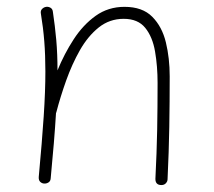

<svg xmlns="http://www.w3.org/2000/svg" viewBox="-20 -526 629 564"><path d="M93.8 -5.9Q103.5 -110.4 108.4 -184.3Q113.3 -258.3 113.3 -315.9Q113.3 -363.8 110.1 -404.3Q106.9 -444.8 100.1 -485.8Q98.6 -494.1 103 -499Q107.4 -503.9 113.3 -505.4Q120.1 -507.3 127.2 -503.9Q134.3 -500.5 135.3 -491.7Q141.6 -449.7 145.3 -408.4Q148.9 -367.2 148.9 -319.3Q168.9 -368.2 196.5 -410.6Q224.1 -453.1 261 -479.5Q297.9 -505.9 345.7 -505.9Q398.4 -505.9 427.2 -476.8Q456.1 -447.8 467.3 -401.4Q478.5 -355 478.5 -301.8Q478.5 -226.6 477.3 -153.8Q476.1 -81.1 472.2 0.5Q472.2 6.8 467.3 12.2Q462.4 17.6 454.1 17.6Q436.5 17.6 436.5 -0.5Q440.4 -77.6 441.7 -145Q442.9 -212.4 442.9 -282.2Q442.9 -331.5 435.5 -374.5Q428.2 -417.5 406.7 -444.1Q385.3 -470.7 343.3 -470.7Q301.8 -470.7 270 -445.3Q238.3 -419.9 214.8 -378.7Q191.4 -337.4 174.3 -289.3Q157.2 -241.2 145.5 -196.3Q145 -194.8 144.5 -193.8Q142.1 -153.3 138.2 -105.7Q134.3 -58.1 128.9 -2Q128.4 6.3 122.3 10Q116.2 13.7 109.4 13.2Q103 12.7 98.1 8.1Q93.3 3.4 93.8 -5.9Z"/></svg>

Font: Mikhak-FD ExtraLight
Style: Regular
Weight: 200
Designer: Amin Abedi
Version: Version 3.2